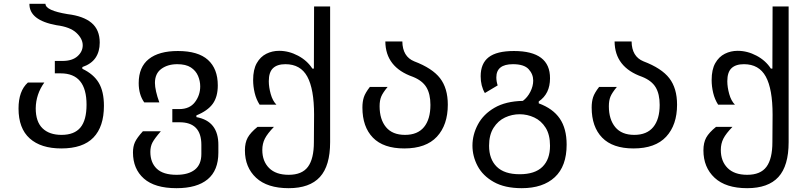

<svg xmlns="http://www.w3.org/2000/svg" viewBox="-20 -777 4240 1005"><path d="M301 0Q194 0 135.5 -52.5Q77 -105 77 -209Q77 -301 126 -345H212Q168 -284 167 -210Q167 -140 202.5 -105.5Q238 -71 302 -71Q369 -71 401 -109.5Q433 -148 433 -229Q433 -393 298 -393H267V-458H307Q358 -458 385.5 -482.5Q413 -507 413 -540Q413 -574 380 -605Q347 -636 276 -645Q133 -671 134 -757H218Q218 -722 334 -703Q417 -693 459.5 -657Q502 -621 502 -554Q502 -507 480 -474.5Q458 -442 411 -426V-417Q470 -389 497 -343.5Q524 -298 524 -223Q524 -114 469 -57Q414 0 301 0Z M904 208Q790 208 733 157.5Q676 107 676 21Q676 -10 686.5 -33Q697 -56 728 -90H822Q789 -52 778 -31Q767 -10 767 18Q767 74 800.5 106Q834 138 904 138Q966 138 1000 111Q1034 84 1034 29V-19Q1034 -138 918 -137H882V-206H918Q973 -206 1000.5 -242.5Q1028 -279 1028 -325Q1028 -353 1016.5 -380Q1005 -407 979 -424Q953 -441 908 -441Q858 -441 824.5 -416.5Q791 -392 791 -343Q791 -324 797 -297.5Q803 -271 814 -241H735Q706 -282 706 -342Q706 -426 759 -468Q812 -510 911 -510Q1017 -510 1068.5 -463.5Q1120 -417 1120 -330Q1120 -270 1093.5 -233.5Q1067 -197 1008 -173V-164Q1124 -143 1123 -17V22Q1123 115 1067 161.5Q1011 208 904 208Z M1491 208Q1379 208 1320.5 153.5Q1262 99 1262 10Q1262 -30 1276.5 -56.5Q1291 -83 1328 -113H1414Q1380 -78 1366.5 -51.5Q1353 -25 1353 8Q1353 67 1388.5 102.5Q1424 138 1491 138Q1561 138 1592 96Q1623 54 1623 -33L1624 -177Q1624 -311 1588.5 -376Q1553 -441 1474 -441Q1431 -441 1409 -420Q1387 -399 1387 -352Q1387 -321 1397 -285Q1407 -249 1427 -229H1339Q1321 -257 1313 -291Q1305 -325 1305 -358Q1305 -413 1324 -446.5Q1343 -480 1374 -495.5Q1405 -511 1441 -511Q1492 -511 1540 -485.5Q1588 -460 1615 -418H1623L1624 -743H1708V-33Q1708 91 1654.5 149.5Q1601 208 1491 208Z M2096 0Q1987 0 1932 -56.5Q1877 -113 1877 -214Q1877 -245 1884.5 -268Q1892 -291 1916 -322H2009Q1984 -292 1975.5 -271.5Q1967 -251 1967 -221Q1967 -152 2000.5 -111.5Q2034 -71 2100 -71Q2166 -71 2199.5 -112Q2233 -153 2233 -228Q2233 -285 2212 -320Q2191 -355 2141 -375Q1998 -425 1997 -560H2086Q2087 -481 2148 -456Q2243 -420 2283.5 -367.5Q2324 -315 2324 -229Q2324 -123 2267 -61.5Q2210 0 2096 0Z M2711 208Q2622 208 2564.5 175.5Q2507 143 2480 92Q2453 41 2453 -15Q2453 -72 2481.5 -125.5Q2510 -179 2568.5 -213Q2627 -247 2717 -249Q2741 -267 2756 -296.5Q2771 -326 2771 -355Q2771 -389 2747 -415Q2723 -441 2665 -441Q2578 -441 2578 -372Q2578 -351 2585 -330L2518 -290Q2496 -327 2496 -378Q2496 -445 2538 -477.5Q2580 -510 2670 -510Q2860 -510 2859 -367Q2859 -286 2800 -246V-236Q2874 -209 2910 -156.5Q2946 -104 2946 -20Q2946 93 2884 150.5Q2822 208 2711 208ZM2859 -14Q2859 -72 2836 -108.5Q2813 -145 2776.5 -162Q2740 -179 2700 -179Q2660 -179 2623.5 -162Q2587 -145 2563.5 -108Q2540 -71 2540 -14Q2540 56 2580 95.5Q2620 135 2700 135Q2780 135 2819.5 96Q2859 57 2859 -14Z M3296 0Q3187 0 3132 -56.5Q3077 -113 3077 -214Q3077 -245 3084.5 -268Q3092 -291 3116 -322H3209Q3184 -292 3175.5 -271.5Q3167 -251 3167 -221Q3167 -152 3200.5 -111.5Q3234 -71 3300 -71Q3366 -71 3399.5 -112Q3433 -153 3433 -228Q3433 -285 3412 -320Q3391 -355 3341 -375Q3198 -425 3197 -560H3286Q3287 -481 3348 -456Q3443 -420 3483.5 -367.5Q3524 -315 3524 -229Q3524 -123 3467 -61.5Q3410 0 3296 0Z M3891 208Q3779 208 3720.5 153.5Q3662 99 3662 10Q3662 -30 3676.5 -56.5Q3691 -83 3728 -113H3814Q3780 -78 3766.5 -51.5Q3753 -25 3753 8Q3753 67 3788.5 102.5Q3824 138 3891 138Q3961 138 3992 96Q4023 54 4023 -33L4024 -177Q4024 -311 3988.5 -376Q3953 -441 3874 -441Q3831 -441 3809 -420Q3787 -399 3787 -352Q3787 -321 3797 -285Q3807 -249 3827 -229H3739Q3721 -257 3713 -291Q3705 -325 3705 -358Q3705 -413 3724 -446.5Q3743 -480 3774 -495.5Q3805 -511 3841 -511Q3892 -511 3940 -485.5Q3988 -460 4015 -418H4023L4024 -743H4108V-33Q4108 91 4054.5 149.5Q4001 208 3891 208Z"/></svg>

Font: PlemolJP35 Console
Style: Regular
Weight: 400
Version: v2.0.3; ttfautohint (v1.8.4.7-5d5b-dirty) -l 6 -r 45 -G 200 